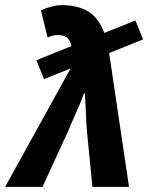

<svg xmlns="http://www.w3.org/2000/svg" viewBox="-51 -730 579 750"><path d="M121 -421 91 -495 478 -650 508 -576ZM-31 0 237 -485 232 -528Q229 -552 223 -566Q217 -580 206 -586.5Q195 -593 174 -593Q164 -593 153.5 -590.5Q143 -588 135 -583L109 -689Q126 -698 149.5 -704Q173 -710 187 -710Q243 -710 281 -692Q319 -674 342 -633Q365 -592 375 -525L453 0H310L289 -213Q286 -247 284.5 -289Q283 -331 281 -365H277Q264 -329 245.5 -288Q227 -247 213 -213L115 0Z"/></svg>

Font: Source Sans 3 ExtraLight ExtraBold
Style: Italic
Weight: 800
Italic angle: -11°
Version: Version 3.052;hotconv 1.1.0;makeotfexe 2.6.0